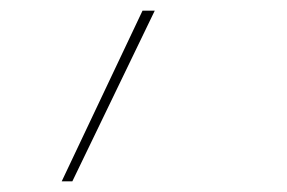

<svg xmlns="http://www.w3.org/2000/svg" viewBox="-20 -116 540 361"><path d="M96 225 248 -96H271L116 225Z"/></svg>

Font: Iosevka Curly Thin Oblique
Style: Regular
Weight: 100
Italic angle: -9°
Monospace: yes
Designer: Belleve Invis
Foundry: Belleve Invis
Version: Version 11.1.0; ttfautohint (v1.8.3)